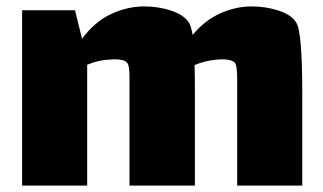

<svg xmlns="http://www.w3.org/2000/svg" viewBox="-20 -544 1008 599"><path d="M923 -253V35H720V-233V-297Q720 -341 712 -349Q702 -359 671 -359L657 -358Q620 -355 587 -341Q588 -316 588 -253V35H384V-233V-304Q384 -341 376 -349Q367 -359 336 -359L321 -358Q288 -357 252 -342V35H49V-512H214L236 -423Q275 -476 326 -500Q377 -524 430 -524Q474 -524 513.5 -511Q553 -498 569 -474Q576 -464 581 -435Q619 -481 667.5 -502.5Q716 -524 765 -524Q809 -524 849 -511Q889 -498 904 -474Q923 -446 923 -253Z"/></svg>

Font: Lalezar
Style: Bold
Weight: 700
Designer: Borna Izadpanah
Foundry: Borna Izadpanah
Version: Version 1.003;January 24, 2021;FontCreator 13.0.0.2683 64-bi